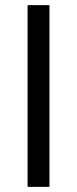

<svg xmlns="http://www.w3.org/2000/svg" viewBox="-20 -725 299 745"><path d="M87 0V-705H172V0Z"/></svg>

Font: Nunito Sans 10pt
Style: Regular
Weight: 400
Designer: Vernon Adams
Foundry: Vernon Adams
Version: Version 3.101;gftools[0.9.27]